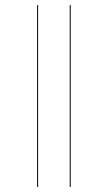

<svg xmlns="http://www.w3.org/2000/svg" viewBox="-20 -751 433 771"><path d="M133 0H129V-730L133 -731ZM264 0H260V-730L264 -731Z"/></svg>

Font: FiraGO Four
Style: Regular
Weight: 100
Designer: bBox Type
Foundry: bBox Type GmbH
Version: Version 1.001